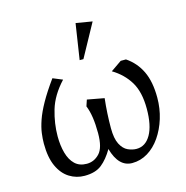

<svg xmlns="http://www.w3.org/2000/svg" viewBox="-103 -778 857 885"><g transform="rotate(-15 325.5 -335.5)"><path d="M194 10Q155 10 122 -10.5Q89 -31 69.5 -73.5Q50 -116 50 -182Q50 -205 53.5 -231.5Q57 -258 68.5 -291.5Q80 -325 103.5 -367Q127 -409 166 -463L212 -444Q157 -385 138.5 -322Q120 -259 120 -198Q120 -154 130 -118Q140 -82 161.5 -61.5Q183 -41 218 -41Q253 -41 278.5 -68Q304 -95 304 -164Q304 -207 299 -240Q294 -273 284 -297L294 -327L375 -312Q371 -277 369 -241Q367 -205 367 -171Q367 -121 381 -94Q395 -67 416 -57.5Q437 -48 457 -48Q500 -48 525 -91.5Q550 -135 550 -215Q550 -295 520.5 -343.5Q491 -392 439 -423L491 -459H516Q562 -428 586 -378Q610 -328 610 -252Q610 -200 595.5 -153Q581 -106 555.5 -69Q530 -32 495.5 -11Q461 10 421 10Q389 10 366.5 -12.5Q344 -35 331 -81Q306 -38 276 -14Q246 10 194 10ZM309 -511 335 -681 413 -668 327 -511Z"/></g></svg>

Font: Ancizar Serif Light
Style: Regular
Weight: 300
Designer: Cesar Puertas, Viviana Monsalve, Julian Moncada, Julian Prieto, Jose Castro, Felipe Aragon, Mariel Hernandez, Sara Alarc
Version: Version 8.100